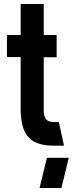

<svg xmlns="http://www.w3.org/2000/svg" viewBox="-20 -733 366 966"><path d="M179 213 216 61H326L289 213ZM251 0Q185 0 148.5 -22.5Q112 -45 98 -86Q84 -127 84 -182V-446H15V-557H84V-713H200V-557H265V-445H200V-172Q200 -152 210.5 -135.5Q221 -119 253 -119H276L302 0Z"/></svg>

Font: Stick No Bills
Style: Bold
Weight: 700
Version: Version 2.000